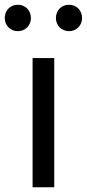

<svg xmlns="http://www.w3.org/2000/svg" viewBox="-45 -787 365 807"><path d="M92 0H183V-543H92ZM30 -656C62 -656 85 -681 85 -711C85 -743 62 -767 30 -767C-2 -767 -25 -743 -25 -711C-25 -681 -2 -656 30 -656ZM245 -656C277 -656 300 -681 300 -711C300 -743 277 -767 245 -767C213 -767 190 -743 190 -711C190 -681 213 -656 245 -656Z"/></svg>

Font: Noto Sans Mono CJK JP Regular
Style: Regular
Weight: 400
Designer: Ryoko NISHIZUKA (kana & ideographs); Paul D. Hunt (Latin, Greek & Cyrillic); Wenlong ZHANG (bopomofo); Sandoll Communica
Foundry: Adobe Systems Incorporated
Version: Version 1.004;PS 1.004;hotconv 1.0.82;makeotf.lib2.5.63406